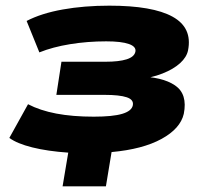

<svg xmlns="http://www.w3.org/2000/svg" viewBox="-20 -529 736 678"><path d="M201 129 221 10Q148 5 94 -8.5Q40 -22 13 -42L79 -161Q121 -139 178.5 -128Q236 -117 311 -117Q378 -117 411.5 -127Q445 -137 449 -157Q453 -177 427.5 -185.5Q402 -194 349 -194H179L197 -311H353Q400 -311 427 -319.5Q454 -328 458 -346Q462 -364 435.5 -373.5Q409 -383 355 -383Q289 -383 227.5 -373Q166 -363 119 -344L74 -455Q126 -482 201.5 -495.5Q277 -509 366 -509Q519 -509 589.5 -470Q660 -431 644 -351Q639 -327 616 -306Q593 -285 554 -269.5Q515 -254 460 -247L467 -259Q553 -258 598 -227.5Q643 -197 629 -127Q617 -75 550.5 -38.5Q484 -2 374 8L354 129Z"/></svg>

Font: Nunito Sans 10pt Expanded Black
Style: Italic
Weight: 900
Width: 7
Italic angle: -9°
Designer: Vernon Adams
Foundry: Vernon Adams
Version: Version 3.101;gftools[0.9.27]